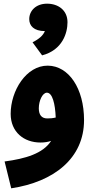

<svg xmlns="http://www.w3.org/2000/svg" viewBox="-20 -794 522 1044"><path d="M209 -493C320 -522 347 -615 347 -673C347 -739 296 -774 236 -774C175 -774 139 -735 139 -690C139 -654 164 -625 224 -625C215 -602 193 -582 157 -564ZM41 230C273 195 437 67 437 -141C437 -313 354 -436 240 -437C123 -438 38 -301 38 -175C38 -76 110 -19 200 -19C222 -19 241 -22 258 -28C214 41 118 69 5 84ZM191 -205C191 -246 211 -290 235 -290C265 -290 280 -230 283 -155C267 -151 251 -150 237 -150C206 -150 191 -170 191 -205Z"/></svg>

Font: Noto Sans Arabic ExtCond Blk
Style: Regular
Weight: 900
Width: 2
Designer: Monotype Design Team, Nadine Chahine, Nizar Qandah and Khaled Hosny
Foundry: Monotype Imaging Inc.
Version: Version 2.012